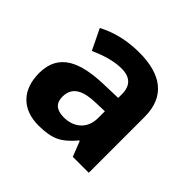

<svg xmlns="http://www.w3.org/2000/svg" viewBox="-140 -716 885 885"><g transform="rotate(45 302.0 -273.5)"><path d="M302 -557C225 -557 156 -541 93 -508L142 -407C201 -434 253 -447 296 -447C353 -447 381 -419 381 -364V-340L286 -337C146 -332 42 -295 42 -163C42 -55 104 10 211 10C254 10 288 4 314 -8C340 -20 367 -43 392 -74H396L425 0H529V-364C529 -500 441 -557 302 -557ZM267 -99C219 -99 195 -120 195 -162C195 -230 250 -249 323 -251L381 -253V-208C381 -141 334 -99 267 -99Z"/></g></svg>

Font: Passageway
Style: Regular
Weight: 700
Foundry: Ascender Corporation
Version: Version 1.11